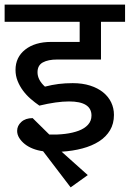

<svg xmlns="http://www.w3.org/2000/svg" viewBox="-30 -653 560 829"><path d="M156 0Q133 -3 112.5 -11Q92 -19 77 -31Q62 -43 53 -57.5Q44 -72 44 -88Q44 -110 62 -126.5Q80 -143 111 -143L183 -72Q219 -71 251.5 -75Q284 -79 309.5 -88.5Q335 -98 350 -114.5Q365 -131 365 -154Q365 -215 268 -215Q215 -215 140 -197Q121 -210 102.5 -226Q84 -242 69.5 -261.5Q55 -281 46 -303.5Q37 -326 37 -351Q37 -406 79 -439Q121 -472 191 -472H314V-559H-10V-633H510V-559H406V-396H217Q178 -396 155 -383.5Q132 -371 132 -341Q132 -308 164 -279Q195 -287 223.5 -290.5Q252 -294 284 -294Q326 -294 359 -283.5Q392 -273 415 -254.5Q438 -236 450 -211Q462 -186 462 -157Q462 -119 445 -90.5Q428 -62 397.5 -42.5Q367 -23 325.5 -12Q284 -1 236 2L349 103L275 156Z"/></svg>

Font: Ek Mukta Medium
Style: Regular
Weight: 500
Designer: Girish Dalvi and Yashodeep Gholap
Foundry: Ek Type
Version: Version 2.538;PS 1.002;hotconv 16.6.51;makeotf.lib2.5.65220;